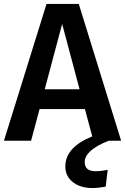

<svg xmlns="http://www.w3.org/2000/svg" viewBox="-25 -711 632 970"><path d="M524 0Q403 48 403 108Q403 154 458 154Q485 154 519 147L509 232Q472 239 442 239Q381 239 343 209Q305 179 305 130Q305 33 441 -22L404 -160H175L132 0H-5L210 -691H373L587 0ZM201 -260H377L289 -590Z"/></svg>

Font: FiraGO Medium
Style: Regular
Weight: 500
Designer: bBox Type
Foundry: bBox Type GmbH
Version: Version 1.001;PS 001.001;hotconv 1.0.88;makeotf.lib2.5.64775